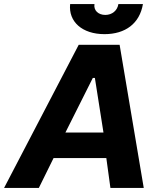

<svg xmlns="http://www.w3.org/2000/svg" viewBox="-70 -919 764 939"><path d="M-50 0H120L192 -146H450L470 0H633L515 -700H315ZM441 -752C543 -752 613 -804 629 -899H509C504 -867 478 -846 445 -846C411 -846 387 -868 392 -899H273C264 -813 332 -752 441 -752ZM250 -271 384 -538H394L436 -271Z"/></svg>

Font: Fixel Display 20240404
Style: Bold Italic
Weight: 700
Italic angle: -10°
Designer: AlfaBravo + MacPaw
Foundry: Kyrylo Tkachov, Marchela Mozhyna, Serhii Makarenko, Maria Weinstein, Zakhar Kryvoshyya
Version: Version 1.211;Glyphs 3.2 (3225)